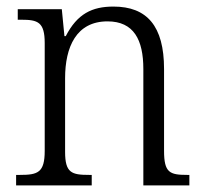

<svg xmlns="http://www.w3.org/2000/svg" viewBox="-20 -564 622 584"><path d="M29 0H259V-32H251C198 -32 178 -38 178 -102V-326C178 -421 212 -499 307 -499C387 -499 416 -443 416 -354V0H556V-32H549C496 -32 479 -39 479 -105V-354C479 -485 427 -544 325 -544C260 -544 215 -522 180 -454H176L168 -536H34V-504H45C95 -504 116 -497 116 -433V-105C116 -39 95 -32 41 -32H29Z"/></svg>

Font: Noto Serif Khmer SemiCondensed Light
Style: Regular
Weight: 300
Width: 4
Designer: Danh Hong and the Monotype Design Team
Foundry: Monotype Imaging Inc.
Version: Version 2.004